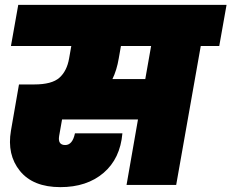

<svg xmlns="http://www.w3.org/2000/svg" viewBox="-20 -760 951 789"><path d="M468 -520Q460 -472 442 -435H577L601 -571H477ZM25 -571 55 -740H911L881 -571H805L704 0H500L547 -269H235L223 -201Q217 -164 248 -164Q278 -164 288 -212H483Q474 -108 405.5 -49.5Q337 9 228 9Q116 9 62 -57.5Q8 -124 25 -223L58 -413H121Q193 -413 224 -440.5Q255 -468 264 -520L273 -571Z"/></svg>

Font: Poppins Black
Style: Italic
Weight: 900
Italic angle: -10°
Designer: Ninad Kale (Devanagari), Jonny Pinhorn (Latin)
Foundry: Indian Type Foundry
Version: Version 3.200;PS 1.000;hotconv 16.6.54;makeotf.lib2.5.65590